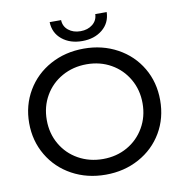

<svg xmlns="http://www.w3.org/2000/svg" viewBox="-94 -976 1029 1074"><g transform="rotate(-10 420.0 -439.5)"><path d="M230 -38.5C286.7 -7.5 350.3 8 421 8C491 8 554.3 -7.5 611 -38.5C667.7 -69.5 712 -112.2 744 -166.5C776 -220.8 792 -282 792 -350C792 -418 776 -479.2 744 -533.5C712 -587.8 667.7 -630.5 611 -661.5C554.3 -692.5 491 -708 421 -708C350.3 -708 286.7 -692.5 230 -661.5C173.3 -630.5 128.8 -587.7 96.5 -533C64.2 -478.3 48 -417.3 48 -350C48 -282.7 64.2 -221.7 96.5 -167C128.8 -112.3 173.3 -69.5 230 -38.5ZM559.5 -116C518.5 -92.7 472.3 -81 421 -81C369.7 -81 323.2 -92.7 281.5 -116C239.8 -139.3 207.2 -171.5 183.5 -212.5C159.8 -253.5 148 -299.3 148 -350C148 -400.7 159.8 -446.5 183.5 -487.5C207.2 -528.5 239.8 -560.7 281.5 -584C323.2 -607.3 369.7 -619 421 -619C472.3 -619 518.5 -607.3 559.5 -584C600.5 -560.7 632.8 -528.5 656.5 -487.5C680.2 -446.5 692 -400.7 692 -350C692 -299.3 680.2 -253.5 656.5 -212.5C632.8 -171.5 600.5 -139.3 559.5 -116ZM306.5 -788C336.8 -763.3 375 -751 421 -751C467 -751 505.2 -763.3 535.5 -788C565.8 -812.7 581.7 -845.7 583 -887H518C517.3 -863 507.8 -843.7 489.5 -829C471.2 -814.3 448.3 -807 421 -807C393.7 -807 370.8 -814.3 352.5 -829C334.2 -843.7 324.7 -863 324 -887H259C260.3 -845.7 276.2 -812.7 306.5 -788Z"/></g></svg>

Font: ICO Headline
Style: Regular
Weight: 500
Designer: Julieta Ulanovsky
Foundry: Julieta Ulanovsky
Version: Version 7.200